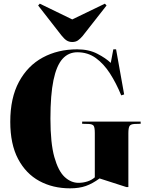

<svg xmlns="http://www.w3.org/2000/svg" viewBox="-20 -1013 800 1047"><path d="M362 14Q268 14 194.5 -26Q121 -66 78.5 -146.5Q36 -227 36 -349Q36 -479 83.5 -567Q131 -655 213.5 -699.5Q296 -744 401 -744Q464 -744 510.5 -720Q557 -696 584 -670L598 -744H613L657 -498L641 -493Q614 -559 580 -612Q546 -665 502.5 -696.5Q459 -728 402 -728Q353 -728 320.5 -691.5Q288 -655 271.5 -575.5Q255 -496 255 -366Q255 -232 276.5 -156Q298 -80 332.5 -48Q367 -16 408 -16Q433 -16 456.5 -23.5Q480 -31 497 -46V-287Q497 -317 491 -326.5Q485 -336 464 -337L428 -338V-350H747V-338L714 -337Q693 -336 686.5 -326Q680 -316 680 -286V7H669L523 -40Q485 -12 448.5 1Q412 14 362 14ZM374 -784Q357 -784 344 -792Q331 -800 315 -820L188 -983L197 -993L374 -907L552 -993L561 -983L430 -816Q418 -802 405.5 -793Q393 -784 374 -784Z"/></svg>

Font: Literata 72pt ExtraBold
Style: Regular
Weight: 800
Designer: Latin by Veronika Burian and Jose Scaglione. Greek by Irene Vlachou. Cyrillic by Vera Evstafieva.
Foundry: TypeTogether
Version: Version 3.002